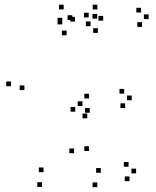

<svg xmlns="http://www.w3.org/2000/svg" viewBox="-20 -772 660 814"><path d="M510.5 -314V-334H490.5V-314ZM538.5 -347V-367H518.5V-347ZM506.5 -375V-395H486.5V-375ZM357.5 -354.5V-374.5H337.5V-354.5ZM329.5 -322.5V-342.5H309.5V-322.5ZM360.5 -294V-314H340.5V-294ZM529 -4V-24H509V-4ZM557 -37V-57H537V-37ZM525 -65V-85H505V-65ZM407.5 -39.5V-59.5H387.5V-39.5ZM357.5 -132V-152H337.5V-132ZM417.5 -684.5V-704.5H397.5V-684.5ZM393 -732V-752H373V-732ZM356 -698V-718H336V-698ZM294 -122.5V-142.5H274V-122.5ZM392.5 21.5V1.5H372.5V21.5ZM350 -270.5V-290.5H330V-270.5ZM286.5 -687.5V-707.5H266.5V-687.5ZM244 -676.5V-696.5H224V-676.5ZM262.5 -622.5V-642.5H242.5V-622.5ZM299 -298.5V-318.5H279V-298.5ZM164.5 -42V-62H144.5V-42ZM83.5 -390V-410H63.5V-390ZM244 -668.5V-688.5H224V-668.5ZM298 -680.5V-700.5H278V-680.5ZM250 -732V-752H230V-732ZM26.5 -406.5V-426.5H6.5V-406.5ZM158 20.5V0.5H138V20.5ZM582 -658V-678H562V-658ZM610 -691V-711H590V-691ZM578 -719V-739H558V-719ZM392 -693V-713H372V-693ZM364 -661V-681H344V-661ZM395 -632.5V-652.5H375V-632.5Z"/></svg>

Font: Monaspace Radon Dots Var
Style: Regular
Weight: 400
Designer: Riley Cran and the Lettermatic Team
Version: Version 1.100 (Monaspace Radon Dots)